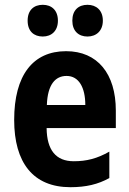

<svg xmlns="http://www.w3.org/2000/svg" viewBox="-20 -769 537 799"><path d="M95 -683C95 -639 121 -617 158 -617C195 -617 221 -641 221 -683C221 -726 195 -749 158 -749C121 -749 95 -727 95 -683ZM281 -683C281 -640 307 -617 344 -617C381 -617 408 -641 408 -683C408 -726 381 -749 344 -749C307 -749 281 -727 281 -683ZM255 -556C117 -556 39 -456 39 -270C39 -92 118 10 273 10C338 10 388 -2 435 -28V-138C384 -109 340 -98 287 -98C213 -98 175 -144 174 -236H462V-309C462 -462 386 -556 255 -556ZM257 -453C308 -453 335 -405 335 -332H175C178 -417 210 -453 257 -453Z"/></svg>

Font: Noto Sans Myanmar Condensed
Style: Bold
Weight: 700
Width: 3
Designer: Monotype Design Team
Foundry: Monotype Imaging Inc.
Version: Version 2.107